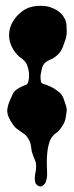

<svg xmlns="http://www.w3.org/2000/svg" viewBox="-20 -598 260 676"><path d="M12 -473Q12 -496 21.5 -515Q31 -534 47 -549Q66 -567 87.5 -573Q109 -579 136 -577Q157 -575 177.5 -563.5Q198 -552 208 -532Q213 -523 214 -510.5Q215 -498 215 -487Q215 -473 210.5 -459Q206 -445 201 -432Q194 -415 182 -404Q170 -393 153 -386Q131 -377 127 -354Q125 -346 123.5 -337Q122 -328 123 -320Q124 -306 129 -304L146 -298Q171 -289 191 -271Q200 -262 204 -250.5Q208 -239 212 -227Q216 -215 214.5 -205Q213 -195 211 -182Q209 -171 204 -162Q199 -153 193 -145Q187 -136 178.5 -130.5Q170 -125 164 -117Q157 -108 153.5 -96Q150 -84 148 -73Q144 -43 145 -15Q146 -1 146 14Q146 29 141 43Q139 49 131.5 55Q124 61 116 57Q107 53 104.5 45Q102 37 102.5 27.5Q103 18 105 8.5Q107 -1 107 -7Q108 -21 104.5 -30.5Q101 -40 96 -52Q91 -64 90 -77Q89 -90 84 -102Q81 -108 76.5 -114.5Q72 -121 67 -125Q55 -134 43.5 -141.5Q32 -149 24 -162Q16 -173 10 -187Q4 -201 6 -215Q8 -229 13.5 -241Q19 -253 24 -265Q29 -276 38 -282.5Q47 -289 58 -294Q67 -298 72.5 -300Q78 -302 80 -313Q84 -327 81.5 -345Q79 -363 72 -376Q67 -384 60 -389Q53 -394 46 -400Q31 -414 21.5 -433.5Q12 -453 12 -473Z"/></svg>

Font: Double Feature
Style: Regular
Weight: 400
Designer: David Shetterly
Foundry: David Shetterly
Version: Version 2.100 1997 initial release